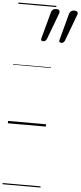

<svg xmlns="http://www.w3.org/2000/svg" viewBox="-88 -1071 686 1632"><g transform="rotate(5 255.0 -255.0)"><path d="M238 -721Q223 -721 221 -728.5Q219 -736 221 -745L283 -973Q286 -985 296 -994Q306 -1003 325 -1003Q346 -1003 352 -993Q358 -983 354 -971L269 -744Q264 -734 257.5 -727.5Q251 -721 238 -721ZM393 -721Q378 -721 375.5 -728.5Q373 -736 376 -745L437 -973Q441 -985 450.5 -994Q460 -1003 479 -1003Q501 -1003 507 -993Q513 -983 508 -971L423 -744Q419 -734 412.5 -727.5Q406 -721 393 -721ZM0 510H324V520H0ZM0 -20H324V0H0ZM0 -505H324V-500H0ZM0 -1030H324V-1020H0Z"/></g></svg>

Font: Playwrite CO Guides
Style: Regular
Weight: 400
Designer: Veronika Burian, José Scaglione
Foundry: TypeTogether
Version: Version 1.003